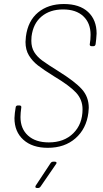

<svg xmlns="http://www.w3.org/2000/svg" viewBox="-20 -728 515 956"><path d="M52 -140Q52 -148 54 -166L58 -193Q58 -197 61 -200Q64 -203 69 -203H77Q82 -203 84.5 -200Q87 -197 86 -193L83 -167Q82 -159 82 -145Q82 -87 119.5 -53Q157 -19 223 -19Q299 -19 345 -64.5Q391 -110 391 -184Q391 -232 358.5 -267Q326 -302 249 -348Q196 -381 168.5 -402.5Q141 -424 124 -452Q107 -480 107 -519Q107 -528 109 -546Q119 -624 169.5 -666Q220 -708 298 -708Q376 -708 418.5 -668.5Q461 -629 461 -561Q461 -553 459 -533L456 -508Q454 -498 445 -498H436Q431 -498 428.5 -501Q426 -504 427 -508L430 -531Q431 -539 431 -555Q431 -613 395 -647Q359 -681 294 -681Q229 -681 187 -646Q145 -611 137 -546Q136 -539 136 -525Q136 -492 150.5 -468.5Q165 -445 191 -426Q217 -407 270 -374Q352 -323 387 -284.5Q422 -246 422 -191Q422 -184 420 -166Q410 -87 356 -39.5Q302 8 218 8Q141 8 96.5 -32Q52 -72 52 -140ZM158 196 232 84Q237 77 245 77H253Q259 77 261 80.5Q263 84 259 89L182 201Q177 208 170 208H164Q158 208 156.5 204.5Q155 201 158 196Z"/></svg>

Font: Barlow Semi Condensed Thin
Style: Italic
Weight: 250
Width: 4
Italic angle: -7°
Designer: Jeremy Tribby
Foundry: Tribby Type
Version: Version 1.408